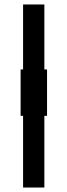

<svg xmlns="http://www.w3.org/2000/svg" viewBox="-20 -680 301 857"><path d="M83 157V-163H72V-370H83V-660H178V-370H190V-163H178V157Z"/></svg>

Font: Bricolage Grotesque 10pt Medium
Style: Regular
Weight: 500
Designer: Mathieu Triay
Foundry: Atelier Triay
Version: Version 1.000; ttfautohint (v1.8.4.7-5d5b);gftools[0.9.32]